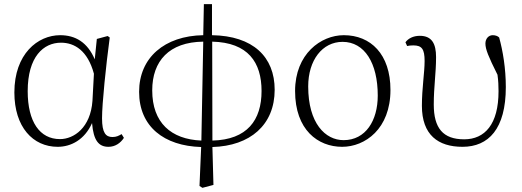

<svg xmlns="http://www.w3.org/2000/svg" viewBox="-20 -691 2507 922"><path d="M257 14C320 14 386 -19 422 -100C429 -16 454 14 501 14C533 14 559 -4 575 -29L564 -47C550 -39 539 -33 520 -33C488 -33 470 -53 470 -123C470 -194 489 -377 507 -511L497 -518L445 -504L435 -406C400 -488 342 -522 269 -522C161 -522 49 -432 49 -247C49 -81 138 14 257 14ZM431 -337 424 -207C415 -78 335 -23 268 -23C171 -23 113 -106 113 -253C113 -419 189 -486 273 -486C338 -486 401 -448 431 -337Z M947 -16C801 -22 711 -102 711 -257C711 -398 792 -489 956 -491ZM938 202 952 211 1005 197 1000 15C1181 10 1299 -91 1299 -260C1299 -418 1195 -519 998 -522V-671H959L956 -522C770 -519 648 -414 648 -250C648 -83 768 10 946 15ZM999 -491C1171 -487 1236 -392 1236 -254C1236 -114 1167 -20 1000 -16Z M1623 14C1733 14 1855 -72 1855 -259C1855 -431 1760 -522 1631 -522C1521 -522 1397 -432 1397 -254C1397 -67 1507 14 1623 14ZM1630 -18C1542 -18 1460 -99 1460 -276C1460 -402 1528 -490 1625 -490C1731 -490 1794 -388 1794 -232C1794 -112 1736 -18 1630 -18Z M2201 14C2326 14 2409 -72 2409 -273C2409 -362 2395 -446 2377 -511C2370 -518 2359 -522 2346 -522C2326 -522 2311 -505 2311 -482C2311 -455 2325 -420 2369 -332C2373 -303 2374 -279 2374 -253C2374 -94 2308 -22 2209 -22C2107 -22 2063 -76 2063 -189C2063 -276 2074 -338 2074 -417C2074 -481 2054 -519 1996 -519C1964 -519 1940 -506 1927 -488L1935 -470C1943 -472 1954 -473 1965 -473C2006 -473 2019 -455 2019 -398C2019 -343 2006 -267 2006 -183C2006 -43 2084 14 2201 14Z"/></svg>

Font: Noto Serif CJK HK ExtraLight
Style: Regular
Weight: 200
Designer: Ryoko NISHIZUKA 西塚涼子 (kana & ideographs); Frank Grießhammer (Latin, Greek & Cyrillic); Wenlong ZHANG 张文龙 (bopomofo); San
Foundry: Adobe
Version: Version 2.001;hotconv 1.1.0;makeotfexe 2.6.0